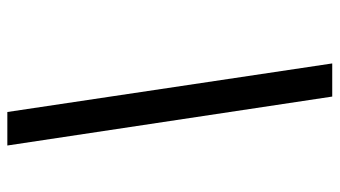

<svg xmlns="http://www.w3.org/2000/svg" viewBox="-216 -590 903 510"><g transform="rotate(-90 235.0 -334.5)"><path d="M234 97 104 -766H193L322 97Z"/></g></svg>

Font: Host Grotesk
Style: Italic
Weight: 400
Italic angle: -8°
Designer: Doğukan Karapınar based on Poppins by Indian Type Foundry, Jonny Pinhorn
Foundry: Element Type
Version: Version 1.001; ttfautohint (v1.8.4.7-5d5b)